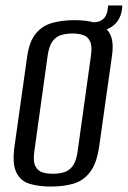

<svg xmlns="http://www.w3.org/2000/svg" viewBox="-20 -673 469 705"><path d="M167 12Q121 12 87.5 1.5Q54 -9 39 -42Q24 -75 34 -141L80 -467Q88 -522 112 -550.5Q136 -579 172.5 -589Q209 -599 254 -599Q300 -599 333.5 -588.5Q367 -578 383 -550Q399 -522 391 -467L345 -141Q336 -74 311 -41.5Q286 -9 249.5 1.5Q213 12 167 12ZM174 -35Q196 -35 215 -40.5Q234 -46 247 -63.5Q260 -81 265 -117L314 -469Q319 -504 310.5 -521.5Q302 -539 285 -544.5Q268 -550 246 -550Q224 -550 205 -544.5Q186 -539 173 -521.5Q160 -504 155 -469L106 -117Q101 -81 109.5 -63.5Q118 -46 135 -40.5Q152 -35 174 -35ZM305 -555 307 -591H321Q368 -591 375 -636L377 -653H429L428 -639Q422 -596 390.5 -575Q359 -554 305 -555Z"/></svg>

Font: Alumni Sans Medium
Style: Italic
Weight: 500
Italic angle: -8°
Designer: Robert E. Leuschke
Foundry: Robert E. Leuschke
Version: Version 1.016